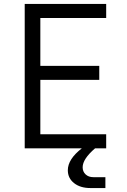

<svg xmlns="http://www.w3.org/2000/svg" viewBox="-20 -750 640 971"><path d="M517 -659H184V-417H482V-346H184V-71H517V0H461Q398 54 398 96Q398 118 413 132Q428 146 452 146H513V201H437Q386 201 354.5 176Q323 151 323 111Q323 55 394 0H105V-730H517Z"/></svg>

Font: JetBrains Mono Semi Light
Style: Regular
Weight: 350
Monospace: yes
Designer: Philipp Nurullin, Konstantin Bulenkov
Foundry: JetBrains
Version: 2.002